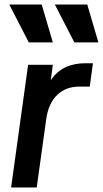

<svg xmlns="http://www.w3.org/2000/svg" viewBox="-20 -827 454 847"><path d="M29 0H142L184 -302C197 -397 254 -445 329 -445H376L390 -548H357C292 -548 239 -526 204 -473L213 -541H104ZM21 -807 107 -640H213L164 -807ZM222 -807 308 -640H414L365 -807Z"/></svg>

Font: Mluvka SemiBold
Style: Italic
Weight: 600
Italic angle: -8°
Designer: Modified by Jiří Krblich, Original typeface by Gumpita Rahayu
Foundry: Gumpita Rahayu & Jiří Krblich
Version: Version 2.000;Glyphs 3.1.1 (3134)